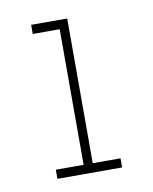

<svg xmlns="http://www.w3.org/2000/svg" viewBox="-53 -780 363 456"><g transform="rotate(-10 128.0 -551.5)"><path d="M50 -366V-388H117V-715H52V-737H139V-388H206V-366Z"/></g></svg>

Font: Tomorrow Thin
Style: Regular
Weight: 250
Designer: Tony de Marco, Monica Rizzolli
Foundry: Just in Type
Version: Version 2.002